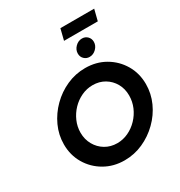

<svg xmlns="http://www.w3.org/2000/svg" viewBox="-217 -1090 1170 1251"><g transform="rotate(-30 368.0 -465.0)"><path d="M356.4 12.5Q273.8 12.5 207.4 -25.7Q141 -63.9 102.4 -129.2Q63.9 -194.4 63.9 -275Q63.9 -346.5 93.8 -411.5Q123.6 -476.4 175 -527.4Q226.4 -578.5 292.4 -608Q358.3 -637.5 431.5 -637.5Q514.6 -637.5 580.6 -599.3Q646.5 -561.1 685.1 -495.8Q723.6 -430.6 723.6 -349.5Q723.6 -278.2 694.1 -213Q664.6 -147.9 612.7 -97.1Q560.9 -46.3 495 -16.9Q429.2 12.5 356.4 12.5ZM370.1 -108.3Q414 -108.3 453.9 -127.1Q493.8 -145.8 525 -178.5Q556.2 -211.1 574 -252.6Q591.7 -294.2 591.7 -339.7Q591.7 -390.3 569.1 -430.2Q546.5 -470.1 507.3 -493.4Q468.1 -516.7 418.1 -516.7Q374 -516.7 333.9 -497.9Q293.8 -479.2 262.8 -446.9Q231.9 -414.6 213.9 -373.4Q195.8 -332.2 195.8 -287Q195.8 -236.8 218.8 -196.1Q241.8 -155.4 281.3 -131.8Q320.7 -108.3 370.1 -108.3ZM495.1 -685.4Q471.5 -685.4 454.9 -701.4Q438.2 -717.4 438.2 -742.4Q438.2 -770.8 460.1 -792.7Q481.9 -814.6 510.4 -814.6Q534.7 -814.6 551 -798.3Q567.4 -781.9 567.4 -757.6Q567.4 -729.2 545.5 -707.3Q523.6 -685.4 495.1 -685.4ZM402.1 -859.7 422.9 -943.1H677.1L656.2 -859.7Z"/></g></svg>

Font: Afacad
Style: Italic
Weight: 400
Italic angle: -14°
Designer: Kristian Moeller
Foundry: Dicotype
Version: Version 1.000